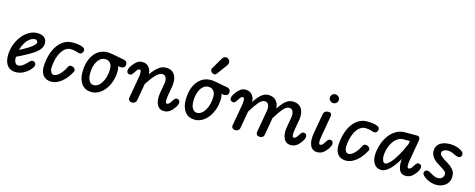

<svg xmlns="http://www.w3.org/2000/svg" viewBox="-35 -1549 5677 2294"><g transform="rotate(15 2803.0 -402.0)"><path d="M168 9Q100.5 9 64.2 -35.2Q28 -79.5 28 -158.5Q28 -228 50.2 -291Q72.5 -354 110.5 -403.2Q148.5 -452.5 197.5 -481Q246.5 -509.5 300 -509.5Q357 -509.5 387.2 -483.8Q417.5 -458 417.5 -410Q417.5 -383 404.2 -358.8Q391 -334.5 368.2 -313.5Q345.5 -292.5 317.8 -274Q290 -255.5 260.5 -239.5Q234 -224 196 -205Q158 -186 124.5 -169.5Q124 -160.5 124.2 -152.5Q124.5 -144.5 125.5 -137Q127.5 -112 141 -94Q154.5 -76 174 -76Q200.5 -76 228.5 -94Q256.5 -112 281 -140.5Q302 -166.5 321.2 -172Q340.5 -177.5 355.5 -166Q364 -160.5 368.8 -149.8Q373.5 -139 370.2 -123.5Q367 -108 350 -87Q316 -44 267.5 -17.5Q219 9 168 9ZM137.5 -258Q155.5 -267.5 175.5 -278Q195.5 -288.5 214 -299Q246 -317.5 271 -335.8Q296 -354 310.8 -370.5Q325.5 -387 325.5 -400.5Q325.5 -411 317.2 -421Q309 -431 293.5 -431Q259 -431 228.2 -407.8Q197.5 -384.5 174 -345.2Q150.5 -306 137.5 -258Z M607 9Q541 9 505.8 -34.8Q470.5 -78.5 475 -151.5Q479 -231 499.5 -296.8Q520 -362.5 554.2 -410Q588.5 -457.5 634 -483.5Q679.5 -509.5 732.5 -509.5Q769.5 -509.5 802.8 -505.2Q836 -501 859.5 -491Q870 -487.5 878.8 -479.5Q887.5 -471.5 890.2 -459.8Q893 -448 885.5 -431.5Q877 -412.5 861 -407.5Q845 -402.5 824 -411Q803 -419 778.2 -423Q753.5 -427 732.5 -427Q688.5 -427 653 -392Q617.5 -357 595.2 -296.5Q573 -236 568.5 -158Q566.5 -125 579.8 -101.2Q593 -77.5 617 -77.5Q651 -77.5 689.2 -116.2Q727.5 -155 759.5 -220Q765.5 -232 782.2 -234.8Q799 -237.5 819 -227Q837.5 -218 841.8 -202.2Q846 -186.5 840.5 -177Q795.5 -90.5 733.2 -40.8Q671 9 607 9Z M1102.5 4.5Q1026.5 4.5 982.8 -49.8Q939 -104 939 -197.5Q939 -289.5 967.8 -358.5Q996.5 -427.5 1048.2 -466Q1100 -504.5 1167.5 -504.5Q1179 -504.5 1192.5 -503.2Q1206 -502 1220 -499.8Q1234 -497.5 1245 -495.5Q1247.5 -495 1259.5 -492.8Q1271.5 -490.5 1299.2 -485.2Q1327 -480 1376.5 -470.5Q1400 -466 1410.5 -453.2Q1421 -440.5 1421 -423.5Q1421 -395 1401.5 -382.5Q1382 -370 1353 -374L1332.5 -378Q1337.5 -366.5 1340 -352.5Q1342.5 -338.5 1342.5 -322.5Q1342.5 -254.5 1323.8 -195.2Q1305 -136 1272 -91Q1239 -46 1195.5 -20.8Q1152 4.5 1102.5 4.5ZM1108.5 -82.5Q1148 -82.5 1179.5 -115.2Q1211 -148 1229.8 -202.2Q1248.5 -256.5 1248.5 -322Q1248.5 -366.5 1225.5 -392.5Q1202.5 -418.5 1163 -418.5Q1124.5 -418.5 1094.8 -391Q1065 -363.5 1048.2 -314.8Q1031.5 -266 1031.5 -203.5Q1031.5 -149 1052 -115.8Q1072.5 -82.5 1108.5 -82.5Z M1603.5 0Q1584.5 0 1570.2 -13Q1556 -26 1559.5 -49.5L1608 -323.5Q1610 -335 1610.8 -349.2Q1611.5 -363.5 1610.5 -376.2Q1609.5 -389 1605.5 -397.2Q1601.5 -405.5 1594 -405.5Q1580 -405.5 1570.2 -397Q1560.5 -388.5 1550.5 -371.5L1536 -350Q1525.5 -333.5 1515.8 -324.8Q1506 -316 1494.5 -316Q1478.5 -316 1466.2 -326.2Q1454 -336.5 1454 -356.5Q1454 -367 1461 -385.2Q1468 -403.5 1484.5 -425.5Q1511.5 -462.5 1540.5 -482.8Q1569.5 -503 1612 -499.5Q1641 -498 1663.2 -482.5Q1685.5 -467 1698.2 -440.8Q1711 -414.5 1712.5 -379Q1761 -445 1802.2 -476.5Q1843.5 -508 1893 -508Q1945 -508 1976.2 -482Q2007.5 -456 2018 -409.8Q2028.5 -363.5 2018 -302.5L1998 -188Q1994.5 -166.5 1993.2 -145Q1992 -123.5 1995.5 -109Q1999 -94.5 2009.5 -94.5Q2022 -94.5 2033.2 -103Q2044.5 -111.5 2055 -128.5L2069.5 -150Q2079.5 -166.5 2089.5 -175.2Q2099.5 -184 2110.5 -184Q2127 -184 2139 -174Q2151 -164 2151 -143.5Q2151 -133 2144 -115Q2137 -97 2120.5 -74.5Q2094 -37.5 2065.5 -18.8Q2037 0 1997 0Q1964.5 0 1943 -15.8Q1921.5 -31.5 1909.5 -59Q1897.5 -86.5 1895.2 -122.5Q1893 -158.5 1900 -198.5L1920.5 -314Q1925.5 -342 1922.5 -366.8Q1919.5 -391.5 1906.5 -407Q1893.5 -422.5 1868 -422.5Q1832 -422.5 1790.2 -379Q1748.5 -335.5 1695 -254L1658.5 -45Q1654.5 -22.5 1638.2 -11.2Q1622 0 1603.5 0Z M2380 4.5Q2304 4.5 2260.2 -49.8Q2216.5 -104 2216.5 -197.5Q2216.5 -289.5 2245.2 -358.5Q2274 -427.5 2325.8 -466Q2377.5 -504.5 2445 -504.5Q2456.5 -504.5 2470 -503.2Q2483.5 -502 2497.5 -499.8Q2511.5 -497.5 2522.5 -495.5Q2525 -495 2537 -492.8Q2549 -490.5 2576.8 -485.2Q2604.5 -480 2654 -470.5Q2677.5 -466 2688 -453.2Q2698.5 -440.5 2698.5 -423.5Q2698.5 -395 2679 -382.5Q2659.5 -370 2630.5 -374L2610 -378Q2615 -366.5 2617.5 -352.5Q2620 -338.5 2620 -322.5Q2620 -254.5 2601.2 -195.2Q2582.5 -136 2549.5 -91Q2516.5 -46 2473 -20.8Q2429.5 4.5 2380 4.5ZM2386 -82.5Q2425.5 -82.5 2457 -115.2Q2488.5 -148 2507.2 -202.2Q2526 -256.5 2526 -322Q2526 -366.5 2503 -392.5Q2480 -418.5 2440.5 -418.5Q2402 -418.5 2372.2 -391Q2342.5 -363.5 2325.8 -314.8Q2309 -266 2309 -203.5Q2309 -149 2329.5 -115.8Q2350 -82.5 2386 -82.5Z M2441.5 -587.5Q2426.5 -597 2420.8 -613.2Q2415 -629.5 2427.5 -650.5L2504.5 -781.5Q2522 -811.5 2545.5 -812.8Q2569 -814 2584.5 -800Q2601.5 -784.5 2602.2 -763.8Q2603 -743 2590 -725L2497.5 -599.5Q2484 -581.5 2469.8 -580.5Q2455.5 -579.5 2441.5 -587.5Z M2881 0Q2862 0 2847.8 -13Q2833.5 -26 2837 -49.5L2885.5 -323.5Q2887.5 -335 2888.2 -349.2Q2889 -363.5 2888 -376.2Q2887 -389 2883 -397.2Q2879 -405.5 2871.5 -405.5Q2857.5 -405.5 2847.8 -397Q2838 -388.5 2828 -371.5L2813.5 -350Q2803 -333.5 2793.2 -324.8Q2783.5 -316 2772 -316Q2756 -316 2743.8 -326.2Q2731.5 -336.5 2731.5 -356.5Q2731.5 -367 2738.5 -385.2Q2745.5 -403.5 2762 -425.5Q2789 -462.5 2818 -482.8Q2847 -503 2889.5 -499.5Q2918.5 -498 2940.5 -482.8Q2962.5 -467.5 2975.8 -441.5Q2989 -415.5 2990 -380Q3021.5 -425 3047.5 -453.5Q3073.5 -482 3100 -495.8Q3126.5 -509.5 3159 -509.5Q3200.5 -509.5 3228.5 -492.8Q3256.5 -476 3271.8 -446.2Q3287 -416.5 3289 -377.5Q3318.5 -421.5 3344.8 -450.8Q3371 -480 3398.8 -494.8Q3426.5 -509.5 3461 -509.5Q3513.5 -509.5 3545.2 -483.8Q3577 -458 3587.8 -411.8Q3598.5 -365.5 3587 -305L3567.5 -194.5Q3564.5 -177.5 3562.8 -160Q3561 -142.5 3561.8 -127.5Q3562.5 -112.5 3566.2 -103.5Q3570 -94.5 3578 -94.5Q3591 -94.5 3602 -103Q3613 -111.5 3624 -128.5L3638.5 -150Q3648.5 -166.5 3658.2 -175.2Q3668 -184 3679.5 -184Q3696 -184 3708 -174Q3720 -164 3720 -143.5Q3720 -133 3713 -115Q3706 -97 3689.5 -74.5Q3663 -37.5 3634.5 -18.8Q3606 0 3565.5 0Q3533.5 0 3511.5 -16Q3489.5 -32 3477.8 -59.8Q3466 -87.5 3463.8 -123.2Q3461.5 -159 3469 -199.5L3489.5 -316Q3494.5 -344 3491.2 -369.2Q3488 -394.5 3475 -410.2Q3462 -426 3436.5 -426Q3401 -426 3363.8 -382.2Q3326.5 -338.5 3275.5 -256.5L3236.5 -35.5Q3235 -25.5 3224 -12.8Q3213 0 3182 0Q3156 0 3146.5 -15.2Q3137 -30.5 3139.5 -47.5L3187 -316Q3192 -344 3189 -369.2Q3186 -394.5 3172.8 -410.2Q3159.5 -426 3133.5 -426Q3098 -426 3061.2 -381.8Q3024.5 -337.5 2973 -255L2936 -45Q2932.5 -22.5 2916 -11.2Q2899.5 0 2881 0Z M3928 -615.5Q3905.5 -615.5 3889.5 -631.5Q3873.5 -647.5 3873.5 -670Q3873.5 -692 3889 -708Q3904.5 -724 3928 -724Q3950 -724 3967.2 -709Q3984.5 -694 3984.5 -670Q3984.5 -647.5 3968 -631.5Q3951.5 -615.5 3928 -615.5ZM3893 0Q3860.5 0 3838.8 -16Q3817 -32 3805.5 -59.8Q3794 -87.5 3792 -123.2Q3790 -159 3796.5 -199L3841.5 -454.5Q3843 -465 3849.2 -475.8Q3855.5 -486.5 3868.2 -493.5Q3881 -500.5 3902 -500.5Q3925.5 -500.5 3935.2 -488.2Q3945 -476 3940.5 -452.5L3894.5 -191.5Q3891 -168.5 3889.5 -146Q3888 -123.5 3891.5 -109Q3895 -94.5 3905 -94.5Q3918 -94.5 3929.2 -103Q3940.5 -111.5 3951 -128.5L3965.5 -150Q3975.5 -166.5 3985.5 -175.2Q3995.5 -184 4007 -184Q4023 -184 4035 -174Q4047 -164 4047 -143.5Q4047 -133 4040 -115Q4033 -97 4017 -74.5Q3990.5 -37.5 3961.8 -18.8Q3933 0 3893 0Z M4251.5 9Q4185.5 9 4150.2 -34.8Q4115 -78.5 4119.5 -151.5Q4123.5 -231 4144 -296.8Q4164.5 -362.5 4198.8 -410Q4233 -457.5 4278.5 -483.5Q4324 -509.5 4377 -509.5Q4414 -509.5 4447.2 -505.2Q4480.5 -501 4504 -491Q4514.5 -487.5 4523.2 -479.5Q4532 -471.5 4534.8 -459.8Q4537.5 -448 4530 -431.5Q4521.5 -412.5 4505.5 -407.5Q4489.5 -402.5 4468.5 -411Q4447.5 -419 4422.8 -423Q4398 -427 4377 -427Q4333 -427 4297.5 -392Q4262 -357 4239.8 -296.5Q4217.5 -236 4213 -158Q4211 -125 4224.2 -101.2Q4237.5 -77.5 4261.5 -77.5Q4295.5 -77.5 4333.8 -116.2Q4372 -155 4404 -220Q4410 -232 4426.8 -234.8Q4443.5 -237.5 4463.5 -227Q4482 -218 4486.2 -202.2Q4490.5 -186.5 4485 -177Q4440 -90.5 4377.8 -40.8Q4315.5 9 4251.5 9Z M4688 7.5Q4645.5 7.5 4616.5 -18.8Q4587.5 -45 4576.8 -93.8Q4566 -142.5 4578 -209Q4594.5 -299 4633.8 -364.2Q4673 -429.5 4727.8 -465Q4782.5 -500.5 4844 -500.5H4999.5Q5022 -500.5 5029.5 -484.2Q5037 -468 5032 -441L4988 -187Q4985.5 -172 4984 -155.8Q4982.5 -139.5 4983.2 -125.5Q4984 -111.5 4987.8 -103Q4991.5 -94.5 4999.5 -94.5Q5012 -94.5 5023.2 -103Q5034.5 -111.5 5045 -128.5L5059.5 -150Q5069.5 -166.5 5079.5 -175.2Q5089.5 -184 5101 -184Q5117 -184 5129 -174Q5141 -164 5141 -143.5Q5141 -133 5134 -115Q5127 -97 5111 -74.5Q5084 -37.5 5055.5 -18.8Q5027 0 4987 0Q4933 0 4910.2 -45.2Q4887.5 -90.5 4892 -163L4895 -184.5Q4862.5 -126 4827 -83Q4791.5 -40 4756.2 -16.2Q4721 7.5 4688 7.5ZM4712.5 -79.5Q4737.5 -79.5 4773 -116.5Q4808.5 -153.5 4848 -220.2Q4887.5 -287 4924.5 -375L4932 -415H4848.5Q4811 -415 4776 -389.8Q4741 -364.5 4715 -318.8Q4689 -273 4678 -211Q4668.5 -152 4680 -115.8Q4691.5 -79.5 4712.5 -79.5Z M5367 9Q5338 9 5301 -1.5Q5264 -12 5232.5 -34.5Q5203 -54 5192.5 -72.8Q5182 -91.5 5194 -110.5Q5204 -128 5225.8 -127.2Q5247.5 -126.5 5266.5 -113.5Q5280 -104.5 5308.5 -89.8Q5337 -75 5367.5 -75Q5400.5 -75 5419.2 -94.2Q5438 -113.5 5438 -136.5Q5438 -153 5431 -164Q5424 -175 5412 -184Q5397.5 -195.5 5374 -210.2Q5350.5 -225 5323.5 -241Q5286 -264 5260.5 -298.5Q5235 -333 5235 -376.5Q5235 -436 5280.5 -470.2Q5326 -504.5 5406.5 -504.5Q5435.5 -504.5 5468 -498.5Q5500.5 -492.5 5534.5 -474.5Q5563.5 -460 5574.5 -440.5Q5585.5 -421 5573.5 -399.5Q5564 -382.5 5543 -381.2Q5522 -380 5499.5 -392Q5485 -400 5458.5 -411Q5432 -422 5401 -422Q5367.5 -422 5347.5 -408.5Q5327.5 -395 5327.5 -374.5Q5327.5 -356 5346 -339.5Q5364.5 -323 5392 -304.5Q5418 -287.5 5443.5 -272.2Q5469 -257 5487 -238Q5506.5 -220 5519 -197.2Q5531.5 -174.5 5531.5 -133.5Q5531.5 -92.5 5510.8 -60.2Q5490 -28 5453 -9.5Q5416 9 5367 9Z"/></g></svg>

Font: Edu AU VIC WA NT Pre Medium
Style: Regular
Weight: 500
Designer: Tina and Corey Anderson, Eben Sorkin, Mirko Velimirovic
Foundry: Google for Education
Version: Version 1.001